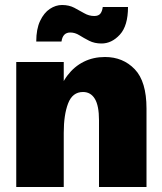

<svg xmlns="http://www.w3.org/2000/svg" viewBox="-20 -748 646 768"><path d="M376 -267Q376 -325 359.5 -352.5Q343 -380 312 -380Q270 -380 252.5 -334.5Q235 -289 235 -217L216 -282L209 -360Q223 -411 250 -446.5Q277 -482 315 -501Q353 -520 400 -520Q472 -520 519 -471Q566 -422 566 -314V0H376ZM45 -500H235V0H45ZM386 -574Q358 -574 336.5 -585Q315 -596 297.5 -607Q280 -618 261 -618Q231 -618 226 -582H125Q125 -632 140.5 -664.5Q156 -697 179.5 -712.5Q203 -728 228 -728Q256 -728 277 -717Q298 -706 317 -695Q336 -684 357 -684Q374 -684 381.5 -693.5Q389 -703 391 -720H492Q492 -645 459.5 -609.5Q427 -574 386 -574Z"/></svg>

Font: Moderustic ExtraBold
Style: Regular
Weight: 800
Designer: Tural Alisoy
Foundry: TAFT Foundry
Version: Version 2.120